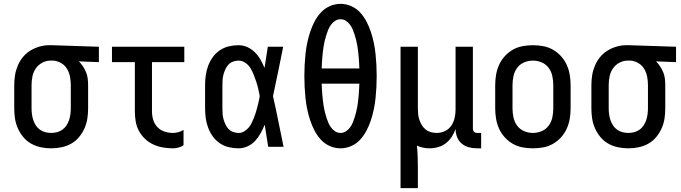

<svg xmlns="http://www.w3.org/2000/svg" viewBox="-20 -763 3540 998"><path d="M246 8Q219 8 192.5 2.5Q166 -3 142.5 -16Q119 -29 101.5 -50Q84 -71 73 -95.5Q62 -120 58 -146.5Q54 -173 54 -200V-320Q54 -346 58 -371.5Q62 -397 72 -421Q82 -445 98.5 -465.5Q115 -486 137 -499.5Q159 -513 184 -520.5Q209 -528 235 -528H250L494 -520V-440L390 -444Q402 -432 411.5 -417.5Q421 -403 427.5 -387Q434 -371 436 -354Q438 -337 438 -320V-200Q438 -173 434 -146.5Q430 -120 419 -95.5Q408 -71 390.5 -50Q373 -29 349.5 -16Q326 -3 299.5 2.5Q273 8 246 8ZM246 -72Q261 -72 276.5 -76Q292 -80 304.5 -89Q317 -98 325.5 -111Q334 -124 339 -139Q344 -154 346 -169.5Q348 -185 348 -200V-320Q348 -342 344 -363.5Q340 -385 329 -404Q318 -423 299 -434.5Q280 -446 258 -448H243Q220 -448 199.5 -437Q179 -426 166 -407Q153 -388 148.5 -365.5Q144 -343 144 -320V-200Q144 -185 146 -169.5Q148 -154 153 -139Q158 -124 166.5 -111Q175 -98 187.5 -89Q200 -80 215.5 -76Q231 -72 246 -72Z M879 8Q853 8 827 3.5Q801 -1 777 -12Q753 -23 734 -41Q715 -59 702.5 -82Q690 -105 685.5 -131Q681 -157 681 -184V-440H562V-520H938V-440H770V-184Q770 -161 776.5 -139.5Q783 -118 798.5 -102Q814 -86 835.5 -79Q857 -72 879 -72Q893 -72 907.5 -76Q922 -80 934 -88V-8Q922 0 907.5 4Q893 8 879 8Z M1220 8Q1194 8 1169 2Q1144 -4 1122.5 -18.5Q1101 -33 1086 -54Q1071 -75 1062 -99Q1053 -123 1049.5 -148.5Q1046 -174 1046 -200V-320Q1046 -346 1049.5 -371.5Q1053 -397 1062 -421Q1071 -445 1086 -466Q1101 -487 1122.5 -501.5Q1144 -516 1169 -522Q1194 -528 1220 -528Q1244 -528 1266 -518Q1288 -508 1305 -491Q1322 -474 1334 -453Q1346 -432 1355 -410Q1359 -437 1363.5 -464.5Q1368 -492 1372 -520H1452Q1439 -456 1426 -391.5Q1413 -327 1399 -263Q1414 -198 1427 -132Q1440 -66 1454 0H1374Q1370 -29 1365 -57.5Q1360 -86 1356 -115Q1347 -93 1335 -71Q1323 -49 1306.5 -31Q1290 -13 1267 -2.5Q1244 8 1220 8ZM1220 -72Q1235 -72 1248 -79.5Q1261 -87 1271 -98Q1281 -109 1287.5 -122.5Q1294 -136 1299.5 -149.5Q1305 -163 1309.5 -177.5Q1314 -192 1317.5 -206Q1321 -220 1324.5 -234.5Q1328 -249 1330 -264Q1327 -282 1322.5 -301Q1318 -320 1312 -338Q1306 -356 1299 -374Q1292 -392 1282 -408.5Q1272 -425 1255.5 -436.5Q1239 -448 1220 -448Q1206 -448 1192 -443Q1178 -438 1168 -427.5Q1158 -417 1152 -404Q1146 -391 1142 -377Q1138 -363 1137 -348.5Q1136 -334 1136 -320V-200Q1136 -186 1137 -171.5Q1138 -157 1142 -143Q1146 -129 1152 -116Q1158 -103 1168 -92.5Q1178 -82 1192 -77Q1206 -72 1220 -72Z M1750 8Q1721 8 1694 -4Q1667 -16 1647.5 -37.5Q1628 -59 1614.5 -85Q1601 -111 1592 -138.5Q1583 -166 1577 -194.5Q1571 -223 1568 -252Q1565 -281 1563.5 -309.5Q1562 -338 1562 -368Q1562 -397 1563.5 -425.5Q1565 -454 1568 -483Q1571 -512 1577 -540.5Q1583 -569 1592 -596.5Q1601 -624 1614.5 -650Q1628 -676 1647.5 -697.5Q1667 -719 1694 -731Q1721 -743 1750 -743Q1779 -743 1806 -731Q1833 -719 1852.5 -697.5Q1872 -676 1885.5 -650Q1899 -624 1908 -596.5Q1917 -569 1923 -540.5Q1929 -512 1932 -483Q1935 -454 1936.5 -425.5Q1938 -397 1938 -368Q1938 -338 1936.5 -309.5Q1935 -281 1932 -252Q1929 -223 1923 -194.5Q1917 -166 1908 -138.5Q1899 -111 1885.5 -85Q1872 -59 1852.5 -37.5Q1833 -16 1806 -4Q1779 8 1750 8ZM1848 -407Q1847 -422 1846.5 -437Q1846 -452 1844.5 -466.5Q1843 -481 1841.5 -495.5Q1840 -510 1837.5 -524.5Q1835 -539 1831.5 -553.5Q1828 -568 1823.5 -582Q1819 -596 1813.5 -609.5Q1808 -623 1799 -635Q1790 -647 1777.5 -655Q1765 -663 1750 -663Q1735 -663 1722.5 -655Q1710 -647 1701 -635Q1692 -623 1686.5 -609.5Q1681 -596 1676.5 -582Q1672 -568 1668.5 -553.5Q1665 -539 1662.5 -524.5Q1660 -510 1658.5 -495.5Q1657 -481 1655.5 -466.5Q1654 -452 1653.5 -437Q1653 -422 1652 -407ZM1750 -72Q1765 -72 1777.5 -80Q1790 -88 1799 -100Q1808 -112 1813.5 -125.5Q1819 -139 1823.5 -153Q1828 -167 1831.5 -181.5Q1835 -196 1837.5 -210.5Q1840 -225 1841.5 -239.5Q1843 -254 1844.5 -268.5Q1846 -283 1846.5 -298Q1847 -313 1848 -328H1652Q1653 -313 1653.5 -298Q1654 -283 1655.5 -268.5Q1657 -254 1658.5 -239.5Q1660 -225 1662.5 -210.5Q1665 -196 1668.5 -181.5Q1672 -167 1676.5 -153Q1681 -139 1686.5 -125.5Q1692 -112 1701 -100Q1710 -88 1722.5 -80Q1735 -72 1750 -72Z M2062 215V-520H2152V-200Q2152 -185 2153.5 -169.5Q2155 -154 2160 -139.5Q2165 -125 2173 -112Q2181 -99 2193 -89.5Q2205 -80 2220 -76Q2235 -72 2250 -72Q2272 -72 2292.5 -81.5Q2313 -91 2325.5 -109.5Q2338 -128 2343 -149.5Q2348 -171 2348 -193V-520H2438V-94Q2438 -89 2439.5 -85Q2441 -81 2444 -78Q2447 -75 2451 -73.5Q2455 -72 2460 -72H2481V8H2460Q2438 8 2417 2.5Q2396 -3 2379.5 -17Q2363 -31 2355.5 -51.5Q2348 -72 2348 -93Q2341 -72 2328.5 -52.5Q2316 -33 2298 -19Q2280 -5 2258 1.5Q2236 8 2213 8Q2196 8 2179 4.5Q2162 1 2147 -6Q2150 22 2151 50.5Q2152 79 2152 108V215Z M2750 8Q2723 8 2696 3Q2669 -2 2645.5 -15.5Q2622 -29 2603.5 -49.5Q2585 -70 2574 -94.5Q2563 -119 2558.5 -146Q2554 -173 2554 -200V-320Q2554 -347 2558.5 -374Q2563 -401 2574 -425.5Q2585 -450 2603.5 -470.5Q2622 -491 2645.5 -504.5Q2669 -518 2696 -523Q2723 -528 2750 -528Q2777 -528 2804 -523Q2831 -518 2854.5 -504.5Q2878 -491 2896.5 -470.5Q2915 -450 2926 -425.5Q2937 -401 2941.5 -374Q2946 -347 2946 -320V-200Q2946 -173 2941.5 -146Q2937 -119 2926 -94.5Q2915 -70 2896.5 -49.5Q2878 -29 2854.5 -15.5Q2831 -2 2804 3Q2777 8 2750 8ZM2750 -72Q2774 -72 2796 -81.5Q2818 -91 2832 -110Q2846 -129 2851 -152.5Q2856 -176 2856 -200V-320Q2856 -344 2851 -367.5Q2846 -391 2832 -410Q2818 -429 2796 -438.5Q2774 -448 2750 -448Q2726 -448 2704 -438.5Q2682 -429 2668 -410Q2654 -391 2649 -367.5Q2644 -344 2644 -320V-200Q2644 -176 2649 -152.5Q2654 -129 2668 -110Q2682 -91 2704 -81.5Q2726 -72 2750 -72Z M3246 8Q3219 8 3192.5 2.5Q3166 -3 3142.5 -16Q3119 -29 3101.5 -50Q3084 -71 3073 -95.5Q3062 -120 3058 -146.5Q3054 -173 3054 -200V-320Q3054 -346 3058 -371.5Q3062 -397 3072 -421Q3082 -445 3098.5 -465.5Q3115 -486 3137 -499.5Q3159 -513 3184 -520.5Q3209 -528 3235 -528H3250L3494 -520V-440L3390 -444Q3402 -432 3411.5 -417.5Q3421 -403 3427.5 -387Q3434 -371 3436 -354Q3438 -337 3438 -320V-200Q3438 -173 3434 -146.5Q3430 -120 3419 -95.5Q3408 -71 3390.5 -50Q3373 -29 3349.5 -16Q3326 -3 3299.5 2.5Q3273 8 3246 8ZM3246 -72Q3261 -72 3276.5 -76Q3292 -80 3304.5 -89Q3317 -98 3325.5 -111Q3334 -124 3339 -139Q3344 -154 3346 -169.5Q3348 -185 3348 -200V-320Q3348 -342 3344 -363.5Q3340 -385 3329 -404Q3318 -423 3299 -434.5Q3280 -446 3258 -448H3243Q3220 -448 3199.5 -437Q3179 -426 3166 -407Q3153 -388 3148.5 -365.5Q3144 -343 3144 -320V-200Q3144 -185 3146 -169.5Q3148 -154 3153 -139Q3158 -124 3166.5 -111Q3175 -98 3187.5 -89Q3200 -80 3215.5 -76Q3231 -72 3246 -72Z"/></svg>

Font: Iosevka Term Curly Medium
Style: Regular
Weight: 500
Designer: Belleve Invis
Foundry: Belleve Invis
Version: Version 32.3.0